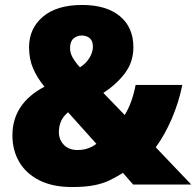

<svg xmlns="http://www.w3.org/2000/svg" viewBox="-20 -743 790 773"><path d="M311 -723Q408 -723 462.5 -678Q517 -633 517 -553Q517 -494 483.5 -449Q450 -404 396 -369L482 -280Q512 -328 526 -401H714Q700 -331 671.5 -265Q643 -199 607 -150L750 0H516L475 -47Q448 -30 421 -17Q394 -4 358.5 3Q323 10 270 10Q192 10 138.5 -17Q85 -44 57.5 -91Q30 -138 30 -198Q30 -326 159 -394Q130 -429 113.5 -467Q97 -505 97 -553Q97 -628 152.5 -675.5Q208 -723 311 -723ZM309 -600Q290 -600 276 -588Q262 -576 262 -549Q262 -529 273.5 -509.5Q285 -490 302 -472Q327 -488 340.5 -510.5Q354 -533 354 -555Q354 -579 341 -589.5Q328 -600 309 -600ZM254 -291Q217 -261 217 -211Q217 -181 237 -160Q257 -139 292 -139Q317 -139 336.5 -146.5Q356 -154 368 -164Z"/></svg>

Font: Noto Sans Bengali SemiCondensed Black
Style: Regular
Weight: 900
Width: 4
Designer: Joana Ranito - Universal Thirst; Jelle Bosma - Monotype Design Team
Foundry: Universal Thirst ehf.
Version: Version 3.000; ttfautohint (v1.8.4.7-5d5b)